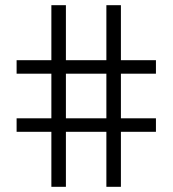

<svg xmlns="http://www.w3.org/2000/svg" viewBox="-20 -720 665 740"><path d="M178 0H234V-212H390V0H446V-212H581V-264H446V-436H581V-488H446V-700H390V-488H234V-700H178V-488H44V-436H178V-264H44V-212H178ZM234 -264V-436H390V-264Z"/></svg>

Font: Meta Space Light
Style: Regular
Weight: 300
Designer: Meta Pool / Florian Karsten
Foundry: Meta Pool / Florian Karsten
Version: Version 2.000;Glyphs 3.1.1 (3137)